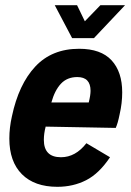

<svg xmlns="http://www.w3.org/2000/svg" viewBox="-20 -710 505 740"><path d="M451 -354Q451 -312 441 -269Q434 -234 426 -217L156 -222Q149 -195 149 -171Q149 -104 215 -104Q271 -104 313 -158L404 -104Q362 -41 312 -15.5Q262 10 201 10Q113 10 64.5 -38.5Q16 -87 16 -176Q16 -218 26 -262Q52 -385 116 -453.5Q180 -522 285 -522Q369 -522 410 -477.5Q451 -433 451 -354ZM178 -315H322Q329 -343 329 -360Q329 -413 278 -413Q239 -413 215 -387.5Q191 -362 178 -315ZM191 -690H277L307 -628L367 -690H462L342 -563H258Z"/></svg>

Font: Decalotype
Style: Bold Italic
Weight: 700
Italic angle: -12°
Designer: Alfredo Marco Pradil
Foundry: Alfredo Marco Pradil
Version: Version 1.0